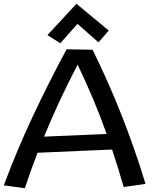

<svg xmlns="http://www.w3.org/2000/svg" viewBox="-22 -958 811 1012"><path d="M629.9 27.8Q615.7 -22 600.6 -71Q585.4 -120.1 568.8 -169.9L175.8 -152.8Q157.7 -106 141.1 -59.6Q124.5 -13.2 108.9 34.2L-2 19Q66.9 -165.5 150.6 -344.2Q234.4 -522.9 329.1 -698.2L465.8 -695.8Q549.8 -526.4 619.1 -350.3Q688.5 -174.3 745.1 11.2ZM387.2 -617.2Q337.9 -523.4 293.9 -429Q250 -334.5 210 -237.8L540 -252Q506.8 -345.7 468.8 -436Q430.7 -526.4 387.2 -617.2ZM551.3 -796.9 497.1 -734.9 386.2 -832 295.9 -730 228 -772.9 380.9 -938Z"/></svg>

Font: McLaren
Style: Regular
Weight: 400
Designer: Astigmatic (AOETI)
Foundry: Astigmatic (AOETI)
Version: Version 1.000